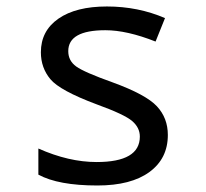

<svg xmlns="http://www.w3.org/2000/svg" viewBox="-20 -566 640 596"><path d="M99.1 -23.9V-105Q193.4 -63 279.8 -63Q414.1 -63 414.1 -142.1Q414.1 -169.9 390.1 -190.4Q366.2 -210.9 279.8 -242.2Q166 -284.7 136.5 -320.1Q106.9 -355.5 106.9 -403.8Q106.9 -470.2 161.4 -508.1Q215.8 -545.9 312 -545.9Q408.7 -545.9 492.2 -509.8L462.9 -437Q374 -472.2 307.1 -472.2Q191.9 -472.2 191.9 -407.2Q191.9 -377.4 216.6 -359.6Q241.2 -341.8 330.1 -310.1Q433.1 -272.5 467 -236.1Q501 -199.7 501 -147Q501 -73.7 443.8 -32Q386.7 9.8 282.2 9.8Q161.1 9.8 99.1 -23.9Z"/></svg>

Font: WenQuanYi Micro Hei Mono
Style: Regular
Weight: 400
Foundry: Ascender Corporation
Version: Version 0.2.0-beta